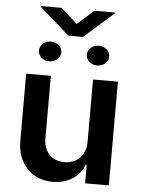

<svg xmlns="http://www.w3.org/2000/svg" viewBox="-60 -953 740 1007"><g transform="rotate(5 309.5 -449.5)"><path d="M420 -217C420 -147 374 -101 308 -101C240 -101 198 -147 198 -216V-546H68V-191C68 -74 143 7 255 7C335 7 397 -33 421 -98H426V0H551V-546H420ZM114 -902 271 -764H348L503 -901V-906H396L309 -829L223 -906H114ZM124 -673C124 -644 150 -621 183 -621C214 -621 242 -643 242 -673C242 -702 215 -725 183 -725C150 -725 124 -702 124 -673ZM376 -673C376 -644 403 -621 434 -621C468 -621 494 -644 494 -673C494 -702 468 -725 434 -725C403 -725 376 -702 376 -673Z"/></g></svg>

Font: Wafeq Semi Bold
Style: Regular
Weight: 600
Designer: Rasmus Andersson & Azza Alameddine
Foundry: Google & TypeTogether
Version: Version 3.000;January 28, 2025;FontCreator 15.0.0.3014 64-bi